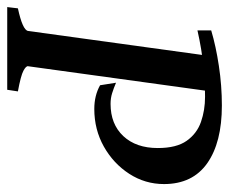

<svg xmlns="http://www.w3.org/2000/svg" viewBox="-72 -548 619 518"><g transform="rotate(90 237.0 -289.5)"><path d="M475.1 -422.9Q475.1 -372.1 447.5 -329.3Q419.9 -286.6 374 -260.7Q328.1 -234.9 272.5 -234.9Q236.3 -234.9 208.5 -250.5L201.7 -293.5Q216.8 -287.1 230 -283Q243.2 -278.8 258.8 -278.8Q313.5 -278.8 345.7 -313.2Q377.9 -347.7 377.9 -406.2Q377.9 -456.5 358.4 -484.1Q338.9 -511.7 307.4 -522.7Q275.9 -533.7 239.7 -533.7Q202.6 -533.7 157.5 -529.3Q112.3 -524.9 60.5 -513.2V-550.3Q103 -563 156.2 -571Q209.5 -579.1 263.2 -579.1Q362.8 -579.1 418.9 -539.6Q475.1 -500 475.1 -422.9ZM226.1 -556.2 157.2 -56.2Q156.2 -50.8 169.4 -43.7Q182.6 -36.6 225.1 -28.8L220.7 0H-2.4L1 -28.8Q59.6 -41.5 62 -56.2L130.9 -556.2Z"/></g></svg>

Font: Dai Banna SIL Medium
Style: Italic
Weight: 500
Italic angle: -11°
Designer: Victor Gaultney
Foundry: SIL International
Version: Version 4.000